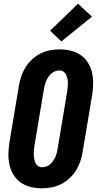

<svg xmlns="http://www.w3.org/2000/svg" viewBox="-20 -1010 540 1038"><path d="M207 8Q176 8 146.5 1Q117 -6 93 -22.5Q69 -39 53.5 -64Q38 -89 31.5 -117.5Q25 -146 25.5 -177Q26 -208 31 -240L82 -545Q86 -570 94.5 -596Q103 -622 117.5 -645.5Q132 -669 153 -688.5Q174 -708 198.5 -720.5Q223 -733 249.5 -738Q276 -743 302 -743Q333 -743 362.5 -736Q392 -729 416 -712.5Q440 -696 455.5 -671Q471 -646 477.5 -617.5Q484 -589 483.5 -558Q483 -527 478 -495L427 -190Q423 -165 414.5 -139Q406 -113 391.5 -89.5Q377 -66 356 -46.5Q335 -27 310.5 -14.5Q286 -2 259.5 3Q233 8 207 8ZM207 -106Q219 -106 231 -110Q243 -114 252 -122.5Q261 -131 268 -141.5Q275 -152 280 -163Q285 -174 287.5 -186Q290 -198 292 -209L343 -514Q345 -526 346 -538Q347 -550 347 -561.5Q347 -573 344.5 -584.5Q342 -596 337.5 -606Q333 -616 323.5 -622.5Q314 -629 302 -629Q290 -629 278.5 -625Q267 -621 257.5 -612.5Q248 -604 241 -593.5Q234 -583 229.5 -572Q225 -561 222 -549Q219 -537 217 -526L166 -221Q164 -209 163 -197Q162 -185 162.5 -173.5Q163 -162 165 -150.5Q167 -139 171.5 -129Q176 -119 185.5 -112.5Q195 -106 207 -106ZM312 -786 251 -844 402 -990 477 -920Z"/></svg>

Font: Iosevka Heavy Oblique
Style: Regular
Weight: 900
Italic angle: -9°
Monospace: yes
Designer: Belleve Invis
Foundry: Belleve Invis
Version: Version 32.5.0; ttfautohint (v1.8.4)